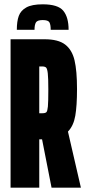

<svg xmlns="http://www.w3.org/2000/svg" viewBox="-20 -870 395 890"><path d="M219 0 175 -224H174H162V0H29V-688H187Q250 -688 282 -663.5Q314 -639 325.5 -590.5Q337 -542 337 -457Q337 -380 329 -333.5Q321 -287 295 -260L355 0ZM204 -455Q204 -508 201.5 -530Q199 -552 193.5 -557Q188 -562 175 -562H162V-345H175Q190 -345 195 -350Q200 -355 202 -376Q204 -397 204 -455ZM298 -732H215Q215 -756 209 -766.5Q203 -777 178 -777Q153 -777 146.5 -766Q140 -755 140 -732H58Q58 -771 67 -796Q76 -821 102 -835.5Q128 -850 178 -850Q249 -850 273.5 -820Q298 -790 298 -732Z"/></svg>

Font: Saira Ultra Condensed Black
Style: Regular
Weight: 900
Width: 1
Designer: Hector Gatti with collaboration of the Omnibus-Type team
Foundry: Omnibus-Type
Version: Version 1.001; ttfautohint (v1.8)